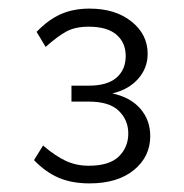

<svg xmlns="http://www.w3.org/2000/svg" viewBox="-20 -828 428 446"><path d="M188 -402Q147 -402 116.5 -415Q86 -428 59 -456L80 -490Q108 -466 132.5 -454.5Q157 -443 186 -443Q234 -443 256 -464.5Q278 -486 278 -518Q278 -549 256 -570.5Q234 -592 186 -592H146V-629H186Q229 -629 250.5 -647.5Q272 -666 272 -698Q272 -729 250.5 -747.5Q229 -766 186 -766Q155 -766 134.5 -755Q114 -744 86 -719L65 -754Q92 -782 121 -795Q150 -808 188 -808Q248 -808 285.5 -778Q323 -748 323 -703Q323 -670 301 -645Q279 -620 241 -611Q283 -602 306 -575.5Q329 -549 329 -512Q329 -464 291 -433Q253 -402 188 -402Z"/></svg>

Font: Celebes Light
Style: Regular
Weight: 300
Designer: Anugrah Pasau
Foundry: Lafontype
Version: Version 1.000; ttfautohint (v1.8.4)